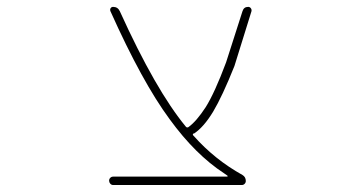

<svg xmlns="http://www.w3.org/2000/svg" viewBox="-20 -564 1040 561"><path d="M310.5 -23.4Q305.7 -23.4 302.2 -27.3Q298.8 -31.2 298.8 -36.1Q298.8 -41 302.2 -44.4Q305.7 -47.9 310.5 -47.9H643.6Q644.5 -47.9 645 -48.8Q645.5 -49.8 644.5 -50.8L634.8 -57.6Q550.8 -112.3 475.6 -215.8Q395.5 -324.2 302.7 -531.2Q300.8 -536.1 303.2 -540Q305.7 -543.9 310.5 -543.9Q324.2 -543.9 330.1 -531.2Q434.6 -300.8 523.4 -193.4Q526.4 -190.4 530.3 -192.4Q553.7 -209 581.1 -251Q607.4 -293 640.6 -381.8L688.5 -531.2Q692.4 -543.9 705.1 -543.9Q710 -543.9 712.9 -540Q715.8 -536.1 714.8 -531.2L665 -371.1Q629.9 -283.2 602.5 -237.3Q575.2 -192.4 546.9 -173.8H544.9Q542 -170.9 544.9 -168L545.9 -167Q607.4 -97.7 688.5 -52.7Q698.2 -46.9 698.2 -35.2Q698.2 -30.3 694.8 -26.9Q691.4 -23.4 686.5 -23.4Z"/></svg>

Font: Rounded Mgen+ 1mn thin
Style: Regular
Weight: 100
Designer: [Source Han Sans]
Ryoko NISHIZUKA  (kana & ideographs); Paul D. Hunt (Latin, Greek & Cyrillic); Wenlong ZHANG  (bopomofo
Version: Version 1.059.20150602